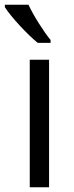

<svg xmlns="http://www.w3.org/2000/svg" viewBox="-39 -786 311 806"><path d="M167 0H85.9V-535.2H167ZM173.3 -606H119.6Q87.9 -631.3 44.4 -678.2Q1 -725.1 -18.6 -755.9V-766.1H80.6Q96.2 -732.4 124 -688.2Q151.9 -644 173.3 -618.2Z"/></svg>

Font: Zoram GWebM
Style: Regular
Weight: 400
Foundry: Ascender Corporation
Version: Version 1.000